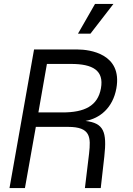

<svg xmlns="http://www.w3.org/2000/svg" viewBox="-20 -950 671 970"><path d="M28 0H106L161 -309H324C439 -309 439 -256 430 -174L409 0H489L507 -159C521 -285 504 -328 412 -339C484 -352 550 -404 568 -504C599 -679 432 -700 372 -700H152ZM174 -382 217 -627H339C449 -627 506 -594 490 -504C474 -414 406 -382 296 -382ZM374 -780H437L553 -930H460Z"/></svg>

Font: Uncut Sans
Style: Italic
Weight: 400
Italic angle: -10°
Designer: Kasper Nordkvist
Foundry: Uncut Type
Version: Version 1.111;FEAKit 1.0